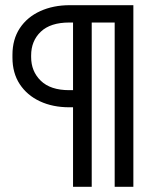

<svg xmlns="http://www.w3.org/2000/svg" viewBox="-20 -720 615 740"><path d="M333.5 0H261.5V-306.5H247.5Q183.2 -306.5 133.8 -329.6Q84.2 -352.8 56.1 -395.6Q28 -438.5 28 -498V-508.5Q28 -568.5 56.4 -611.4Q84.8 -654.2 135 -677.1Q185.2 -700 249 -700H494V0H422V-633.2H333.5ZM246.8 -372.5H261.5V-633.2H246.8Q174.5 -633.2 137.2 -597.8Q100 -562.2 100 -506.2V-500.2Q100 -445 137.2 -408.8Q174.5 -372.5 246.8 -372.5Z"/></svg>

Font: Space Grotesk Variable Light
Style: Regular
Weight: 300
Designer: Florian Karsten
Foundry: Florian Karsten
Version: Version 2.000